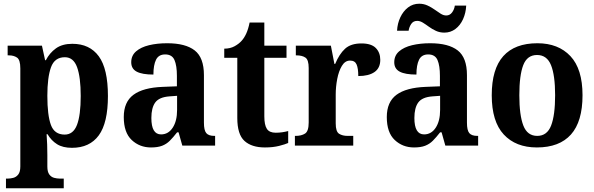

<svg xmlns="http://www.w3.org/2000/svg" viewBox="-20 -781 3188 1030"><path d="M12 229V177H23Q36 177 51.5 173Q67 169 78 155Q89 141 89 112V-414Q89 -460 71.5 -472Q54 -484 28 -484H21V-536H205L222 -458H226Q246 -497 280 -521.5Q314 -546 368 -546Q461 -546 510 -479Q559 -412 559 -266Q559 -122 510 -55Q461 12 366 12Q317 12 286 -7.5Q255 -27 235 -61H230Q232 -35 233 -6Q234 23 234 51V112Q234 141 244.5 155Q255 169 270.5 173Q286 177 299 177H322V229ZM327 -59Q373 -59 393 -111Q413 -163 413 -266Q413 -367 393.5 -420.5Q374 -474 328 -474Q273 -474 253.5 -420Q234 -366 234 -267Q234 -163 253 -111Q272 -59 327 -59Z M790 10Q729 10 686.5 -30Q644 -70 644 -153Q644 -234 696 -272.5Q748 -311 853 -315L929 -318V-374Q929 -429 916 -459Q903 -489 866 -489Q831 -489 817 -460.5Q803 -432 803 -381Q743 -381 713.5 -396.5Q684 -412 684 -447Q684 -483 710 -505.5Q736 -528 779.5 -538.5Q823 -549 877 -549Q975 -549 1024.5 -510.5Q1074 -472 1074 -378V-123Q1074 -82 1086.5 -67Q1099 -52 1130 -52H1134V0H958L938 -71H930Q909 -44 891 -26Q873 -8 849.5 1Q826 10 790 10ZM844 -60Q883 -60 906.5 -96Q930 -132 930 -191V-267L889 -264Q834 -260 813 -231.5Q792 -203 792 -148Q792 -60 844 -60Z M1401 10Q1330 10 1291.5 -25Q1253 -60 1253 -148V-471H1183V-520Q1215 -520 1238.5 -533Q1262 -546 1276 -562Q1290 -577 1301 -601Q1312 -625 1319 -660H1398V-536H1517V-471H1398V-157Q1398 -111 1411.5 -90Q1425 -69 1459 -69Q1477 -69 1494 -71.5Q1511 -74 1526 -78V-14Q1511 -7 1478 1.5Q1445 10 1401 10Z M1562 0V-52H1566Q1597 -52 1616.5 -64.5Q1636 -77 1636 -124V-416Q1636 -460 1618.5 -472Q1601 -484 1570 -484H1567V-536H1755L1774 -438H1778Q1800 -491 1831 -519.5Q1862 -548 1919 -548Q1972 -548 1996 -523.5Q2020 -499 2020 -460Q2020 -416 1989 -394.5Q1958 -373 1902 -373Q1902 -414 1893 -435Q1884 -456 1858 -456Q1831 -456 1814 -427.5Q1797 -399 1789 -357Q1781 -315 1781 -274V-119Q1781 -75 1799 -63.5Q1817 -52 1845 -52H1875V0Z M2201 10Q2140 10 2097.5 -30Q2055 -70 2055 -153Q2055 -234 2107 -272.5Q2159 -311 2264 -315L2340 -318V-374Q2340 -429 2327 -459Q2314 -489 2277 -489Q2242 -489 2228 -460.5Q2214 -432 2214 -381Q2154 -381 2124.5 -396.5Q2095 -412 2095 -447Q2095 -483 2121 -505.5Q2147 -528 2190.5 -538.5Q2234 -549 2288 -549Q2386 -549 2435.5 -510.5Q2485 -472 2485 -378V-123Q2485 -82 2497.5 -67Q2510 -52 2541 -52H2545V0H2369L2349 -71H2341Q2320 -44 2302 -26Q2284 -8 2260.5 1Q2237 10 2201 10ZM2255 -60Q2294 -60 2317.5 -96Q2341 -132 2341 -191V-267L2300 -264Q2245 -260 2224 -231.5Q2203 -203 2203 -148Q2203 -60 2255 -60ZM2364 -606Q2339 -606 2318.5 -615.5Q2298 -625 2281 -637.5Q2264 -650 2248.5 -659.5Q2233 -669 2218 -669Q2197 -669 2186 -652.5Q2175 -636 2172 -616H2110Q2112 -655 2127.5 -688Q2143 -721 2169 -741Q2195 -761 2229 -761Q2253 -761 2273.5 -751.5Q2294 -742 2311.5 -729.5Q2329 -717 2344 -707.5Q2359 -698 2374 -698Q2393 -698 2405 -714Q2417 -730 2420 -751H2481Q2479 -711 2464 -678Q2449 -645 2423 -625.5Q2397 -606 2364 -606Z M2860 10Q2747 10 2682.5 -59.5Q2618 -129 2618 -270Q2618 -411 2680 -480Q2742 -549 2863 -549Q2975 -549 3040 -480Q3105 -411 3105 -270Q3105 -129 3043 -59.5Q2981 10 2860 10ZM2862 -52Q2915 -52 2936.5 -107.5Q2958 -163 2958 -270Q2958 -377 2936 -431.5Q2914 -486 2861 -486Q2808 -486 2787 -431.5Q2766 -377 2766 -270Q2766 -163 2787.5 -107.5Q2809 -52 2862 -52Z"/></svg>

Font: Noto Serif Devanagari SemiCondensed
Style: Bold
Weight: 700
Width: 4
Designer: Universal Thirst, Indian Type Foundry and the Monotype Design Team
Foundry: Monotype Imaging Inc.
Version: Version 2.004; ttfautohint (v1.8.4.7-5d5b)